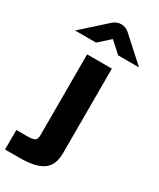

<svg xmlns="http://www.w3.org/2000/svg" viewBox="-292 -794 844 1022"><g transform="rotate(30 129.5 -282.5)"><path d="M-64 -574 83 -706Q106 -726 133 -726Q161 -726 183 -706L329 -574H201L133 -635L65 -574ZM207 24Q207 97 162.5 129Q118 161 17 161H-70V41H-11Q30 41 42.5 33.5Q55 26 55 2V-496H207Z"/></g></svg>

Font: Atkinson Hyperlegible Pro
Style: Bold
Weight: 700
Designer: Elliott Scott, Megan Eiswerth, Linus Boman, Theodore Petrosky, Jacob Perez
Foundry: Braille Institute
Version: Version 1.5.1